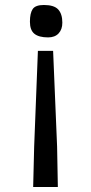

<svg xmlns="http://www.w3.org/2000/svg" viewBox="-20 -510 363 770"><path d="M156 -490Q197 -490 213.5 -472Q230 -454 230 -419Q230 -392 215 -376Q200 -360 173 -360Q136 -360 118 -374.5Q100 -389 100 -423Q100 -457 111 -473.5Q122 -490 156 -490ZM117 78 132 -306H193L209 78L212 240H113Z"/></svg>

Font: Enriqueta
Style: Regular
Weight: 400
Designer: Viviana Monsalve, Gustavo Ibarra
Foundry: Viviana Monsalve, Gustavo Ibarra
Version: Version 1.002